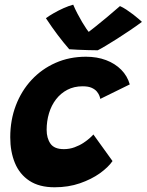

<svg xmlns="http://www.w3.org/2000/svg" viewBox="-20 -788 621 813"><path d="M456.5 -106Q438.4 -79.8 402.8 -54.2Q367.1 -28.8 318.4 -11.9Q269.6 5 211.2 5Q146.4 5 104.7 -22.4Q63 -49.9 43.2 -97.8Q23.4 -145.6 23.4 -206.8Q23.4 -279.2 47 -341.3Q70.6 -403.4 113.8 -449.8Q156.9 -496.1 215.4 -521.9Q273.9 -547.8 344.1 -547.8Q390.9 -547.8 429.1 -533.4Q467.2 -519 493.4 -492.6Q519.5 -466.1 529.5 -430.6L404.6 -369.2Q404.1 -373.4 401.1 -381.9Q398 -390.5 390.3 -400.1Q382.6 -409.6 368.2 -416.1Q353.8 -422.6 329.9 -422.6Q293.6 -422.6 265.2 -407.8Q236.9 -393 217.2 -367.4Q197.5 -341.8 187.5 -308.4Q177.5 -275.1 177.5 -238.4Q177.5 -203 193.6 -179.8Q209.8 -156.5 250.4 -156.5Q274.2 -156.5 295.5 -164.3Q316.8 -172.1 333.4 -183.1Q350 -194.1 361 -204.2Q372 -214.2 375.4 -218.6ZM488 -762.2Q500 -757.1 514.8 -747.4Q529.6 -737.6 543.8 -726.8Q557.9 -715.9 568 -707.1Q578.1 -698.2 581 -695.4Q556.6 -677.2 528.9 -658.6Q501.2 -639.9 474.8 -623.1Q448.4 -606.4 427.1 -593.7Q405.8 -581 394 -575.1Q377 -575.1 353.8 -575.8Q330.5 -576.4 308.8 -577.4Q287 -578.4 273.2 -579.5Q248.4 -608 224.3 -639.9Q200.2 -671.8 174.4 -710.9Q187 -720.4 206.9 -731.9Q226.8 -743.4 249.1 -753.4Q271.5 -763.4 290 -768.2Q298 -749.2 307.9 -730.4Q317.8 -711.5 327.6 -694.9Q337.5 -678.2 345.7 -666.3Q353.9 -654.4 358.9 -649.4H351Q359.4 -655.5 381.8 -673.4Q404.1 -691.2 432.7 -714.9Q461.2 -738.5 488 -762.2Z"/></svg>

Font: Grandstander Thin
Style: Italic
Weight: 100
Italic angle: -15°
Designer: Tyler Finck
Foundry: Etcetera Type Co
Version: Version 1.200